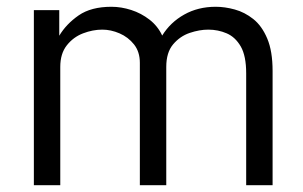

<svg xmlns="http://www.w3.org/2000/svg" viewBox="-20 -547 896 567"><path d="M80 0V-517H155V-441.5Q175.5 -476 212.2 -501.5Q249 -527 309 -527Q338 -527 367.5 -517.5Q397 -508 421.5 -489Q446 -470 459 -442Q483 -481 524 -504Q565 -527 617 -527Q644 -527 673.2 -519Q702.5 -511 728 -490.8Q753.5 -470.5 769.2 -433.2Q785 -396 785 -337.5V0H707V-330.5Q707 -382 691 -409.8Q675 -437.5 649.5 -448.5Q624 -459.5 595 -459.5Q569 -459.5 540.2 -449.8Q511.5 -440 491.2 -416Q471 -392 471 -349.5V0H393V-361.5Q393 -394 375.8 -415.8Q358.5 -437.5 333 -448.5Q307.5 -459.5 282 -459.5Q254 -459.5 225.2 -448.5Q196.5 -437.5 177.2 -413Q158 -388.5 158 -349.5V0Z"/></svg>

Font: Public Sans Thin Light
Style: Regular
Weight: 300
Version: Version 1.007